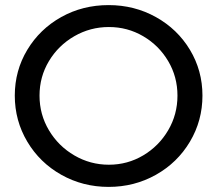

<svg xmlns="http://www.w3.org/2000/svg" viewBox="-20 -726 852 753"><path d="M774 -351Q774 -253 725 -170.5Q676 -88 591.5 -40.5Q507 7 406 7Q305 7 220.5 -40.5Q136 -88 87 -170.5Q38 -253 38 -351Q38 -449 87 -530.5Q136 -612 220 -659Q304 -706 406 -706Q507 -706 591.5 -659Q676 -612 725 -530.5Q774 -449 774 -351ZM135 -351Q135 -277 172 -215Q209 -153 271.5 -116.5Q334 -80 407 -80Q480 -80 541.5 -116.5Q603 -153 639.5 -215Q676 -277 676 -351Q676 -425 639.5 -486.5Q603 -548 541.5 -584Q480 -620 407 -620Q334 -620 271.5 -584Q209 -548 172 -486.5Q135 -425 135 -351Z"/></svg>

Font: Montserrat
Style: Regular
Weight: 400
Designer: Julieta Ulanovsky
Foundry: Julieta Ulanovsky
Version: Version 6.001